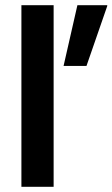

<svg xmlns="http://www.w3.org/2000/svg" viewBox="-20 -720 433 740"><path d="M62.5 0V-700H186.7V0ZM225 -465.8 278.3 -700H393.3V-696.7L313.3 -465.8Z"/></svg>

Font: Funnel Display SemiBold
Style: Regular
Weight: 600
Designer: NORD ID, Kristian Moeller
Foundry: Dicotype
Version: Version 1.000